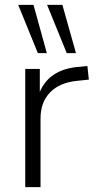

<svg xmlns="http://www.w3.org/2000/svg" viewBox="-20 -771 397 791"><path d="M84 0V-487H144V-374H137Q156 -432 199.5 -462Q243 -492 311 -496L340 -499L346 -443L298 -438Q226 -431 186.5 -390.5Q147 -350 147 -283V0ZM255 -552 174 -751H237L293 -552ZM136 -552 55 -751H118L173 -552Z"/></svg>

Font: Nunito Sans 11pt Light
Style: Regular
Weight: 300
Version: Version 3.101;gftools[0.9.27]